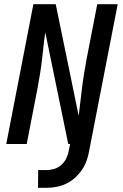

<svg xmlns="http://www.w3.org/2000/svg" viewBox="-20 -690 590 920"><path d="M162 210 163 125H203Q221 125 239.5 119.5Q258 114 273 101Q288 88 297 70Q306 52 309 34L316 0H307L197 -535Q192 -502 188.5 -468.5Q185 -435 181 -401.5Q177 -368 171.5 -334.5Q166 -301 160 -268L108 0H10L140 -670H247L357 -135Q361 -168 365 -201.5Q369 -235 373 -268.5Q377 -302 382.5 -335.5Q388 -369 394 -402L446 -670H544L407 34Q403 57 395 80Q387 103 372 124.5Q357 146 338 163Q319 180 296.5 190.5Q274 201 250 205.5Q226 210 202 210Z"/></svg>

Font: Lode Dark Term
Style: Bold Italic
Weight: 700
Italic angle: -11°
Monospace: yes
Designer: Belleve Invis
Foundry: Belleve Invis
Version: Version 29.2.0